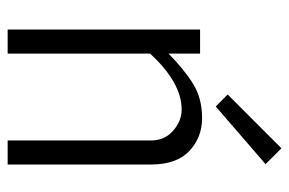

<svg xmlns="http://www.w3.org/2000/svg" viewBox="-150 -624 773 514"><g transform="rotate(90 237.0 -366.5)"><path d="M232.4 -588.9 376.5 -732.9 418.9 -690.4 264.6 -557.1ZM58.6 0V-515.1H123V-430.7Q166 -473.1 204.6 -496.8Q243.2 -520.5 295.4 -520.5Q347.7 -520.5 383.8 -486.3Q419.9 -452.1 419.9 -383.8V0H355.5V-383.8Q355.5 -420.4 329.3 -443.1Q303.2 -465.8 272.9 -465.8Q200.7 -465.8 123 -381.3V0Z"/></g></svg>

Font: News Cycle
Style: Regular
Weight: 500
Version: Version 0.5.2